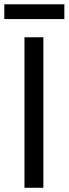

<svg xmlns="http://www.w3.org/2000/svg" viewBox="-35 -887 324 907"><path d="M169.9 0H80.6V-710.9H169.9ZM269 -796.9H-14.6V-866.7H269Z"/></svg>

Font: Roboto Condensed
Style: Regular
Weight: 400
Designer: Google
Version: Version 2.001047; 2015